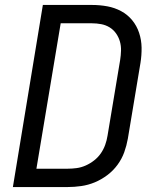

<svg xmlns="http://www.w3.org/2000/svg" viewBox="-20 -755 640 775"><path d="M32 0 153 -735H351Q383 -735 413 -729.5Q443 -724 469 -710Q495 -696 513.5 -673.5Q532 -651 541.5 -622.5Q551 -594 551.5 -563Q552 -532 547 -501L496 -195Q491 -167 481.5 -140.5Q472 -114 454.5 -90Q437 -66 413 -48Q389 -30 362.5 -19Q336 -8 308 -4Q280 0 253 0ZM253 -74Q271 -74 289.5 -76.5Q308 -79 326 -87Q344 -95 360 -107.5Q376 -120 387 -136Q398 -152 404.5 -170Q411 -188 414 -207L465 -513Q468 -532 468.5 -551Q469 -570 464 -587.5Q459 -605 448.5 -620Q438 -635 422.5 -644.5Q407 -654 388.5 -657.5Q370 -661 351 -661H225L127 -74Z"/></svg>

Font: Iosevka Curly Extended
Style: Italic
Weight: 400
Width: 7
Italic angle: -9°
Monospace: yes
Designer: Belleve Invis
Foundry: Belleve Invis
Version: Version 11.1.0; ttfautohint (v1.8.3)